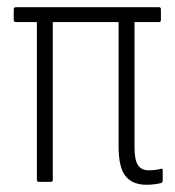

<svg xmlns="http://www.w3.org/2000/svg" viewBox="-20 -503 483 531"><path d="M385 8Q347 8 327.5 -15.5Q308 -39 308 -98V-442H126V-6Q126 0 121 0H88Q82 0 82 -6V-442H24Q18 -442 18 -448V-477Q18 -483 24 -483H420Q425 -483 425 -477V-448Q425 -442 420 -442H352V-96Q352 -61 361.5 -46.5Q371 -32 391 -32Q400 -32 408.5 -33Q417 -34 424 -36Q430 -38 430 -32V-4Q430 1 426 3Q419 5 408 6.5Q397 8 385 8Z"/></svg>

Font: Sofia Sans Condensed Light
Style: Regular
Weight: 300
Designer: Botio Nikoltchev, Ani Petrova
Foundry: lettersoup
Version: Version 4.101